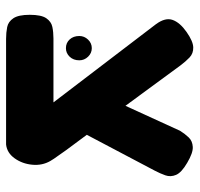

<svg xmlns="http://www.w3.org/2000/svg" viewBox="-32 -600 641 616"><g transform="rotate(90 288.0 -291.5)"><path d="M104 9Q84 9 66.5 5.5Q49 2 38 -14.5Q27 -31 27 -67Q27 -104 38 -120Q49 -136 66 -139.5Q83 -143 103 -143H308L57 -472Q35 -502 43.5 -525.5Q52 -549 82 -570Q112 -591 131.5 -591.5Q151 -592 164 -579.5Q177 -567 189 -551L319 -374L399 -549Q409 -565 420.5 -577Q432 -589 451 -590Q470 -591 502 -572Q533 -554 540.5 -536.5Q548 -519 542 -502Q536 -485 527 -468L412 -250L461 -184Q471 -169 480 -157Q489 -145 496 -133Q511 -107 508 -75Q505 -43 487.5 -18.5Q470 6 443 9H439Q436 9 433 9ZM134 -183Q117 -183 106 -195Q95 -207 95 -226Q95 -242 106.5 -254Q118 -266 134 -266Q150 -266 161.5 -254Q173 -242 173 -226Q173 -207 161.5 -195Q150 -183 134 -183Z"/></g></svg>

Font: Fredoka SemiBold
Style: Regular
Weight: 600
Designer: Ben Nathan
Foundry: Milena B. Brandão, Ben Nathan
Version: Version 2.001